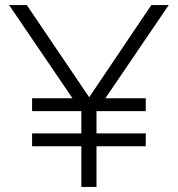

<svg xmlns="http://www.w3.org/2000/svg" viewBox="-20 -740 704 760"><path d="M107 -300H302V-212H107V-161H302V0H362V-161H557V-212H362V-300H557V-351H397L648 -720H579L333 -355L86 -720H16L267 -351H107Z"/></svg>

Font: Aspekta 250
Style: Regular
Weight: 250
Designer: Ivo Dolenc
Version: Version 2.000